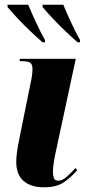

<svg xmlns="http://www.w3.org/2000/svg" viewBox="-20 -786 367 816"><path d="M167 10Q111 10 80 -17Q49 -44 49 -99Q49 -113 52 -138Q55 -163 65 -210L109 -428Q113 -445 115.5 -461.5Q118 -478 118 -493Q118 -511 109.5 -518.5Q101 -526 72 -526H63L65 -536H302L218 -145Q205 -87 205 -55Q205 -40 209 -29Q213 -18 228 -18Q245 -18 265 -36Q285 -54 301 -72L308 -63Q283 -33 251.5 -11.5Q220 10 167 10ZM161 -606Q139 -625 109 -653.5Q79 -682 52.5 -710.5Q26 -739 12 -756V-766H100Q114 -732 133 -691Q152 -650 171 -616V-606ZM310 -606Q288 -625 258 -653.5Q228 -682 201.5 -710.5Q175 -739 161 -756V-766H249Q263 -732 282 -691Q301 -650 320 -616V-606Z"/></svg>

Font: Noto Serif Display ExtraCondensed Black
Style: Italic
Weight: 900
Width: 2
Italic angle: -12°
Designer: Monotype Design Team
Foundry: Monotype Imaging Inc.
Version: Version 2.009